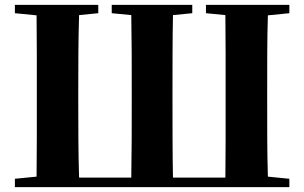

<svg xmlns="http://www.w3.org/2000/svg" viewBox="-20 -767 1247 787"><path d="M1166 -712.9 1078.1 -704.1Q1075.7 -628.4 1075.4 -550.8Q1075.2 -473.1 1075.2 -395V-351.1Q1075.2 -274.4 1075.4 -197.3Q1075.7 -120.1 1078.1 -43L1166 -34.2V0H41V-34.2L129.9 -43Q130.9 -120.1 130.9 -197.3Q130.9 -274.4 130.9 -351.1V-395Q130.9 -473.1 130.9 -550.8Q130.9 -628.4 129.9 -704.1L41 -712.9V-747.1H382.8V-712.9L304.2 -705.1Q301.8 -628.4 301.3 -550.8Q300.8 -473.1 300.8 -395V-351.1Q300.8 -272.5 301.3 -194.1Q301.8 -115.7 304.2 -39.1H518.1Q519.5 -117.2 519.8 -196.8Q520 -276.4 520 -357.9V-392.1Q520 -472.2 519.8 -550.3Q519.5 -628.4 518.1 -705.1L438 -712.9V-747.1H768.1V-712.9L689 -705.1Q687.5 -627.9 687.3 -550.3Q687 -472.7 687 -393.1V-357.9Q687 -273.9 687.3 -194.8Q687.5 -115.7 689 -39.1H903.8Q904.8 -115.7 904.8 -194.1Q904.8 -272.5 904.8 -351.1V-395Q904.8 -473.1 904.8 -550.8Q904.8 -628.4 903.8 -705.1L824.2 -712.9V-747.1H1166Z"/></svg>

Font: Source Han Serif JP Heavy
Style: Regular
Weight: 900
Designer: Ryoko NISHIZUKA  (kana & ideographs); Frank Grießhammer (Latin, Greek & Cyrillic); Wenlong ZHANG  (bopomofo); Sandoll Co
Foundry: Adobe Systems Incorporated
Version: Version 1.001;PS 1.001;hotconv 16.6.54;makeotf.lib2.5.65590